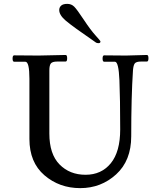

<svg xmlns="http://www.w3.org/2000/svg" viewBox="-20 -959 822 992"><path d="M631 -672 739 -675Q747 -675 747 -658Q747 -641 739 -641H709Q684 -641 676.5 -631.5Q669 -622 667 -595Q658 -460 658 -255Q658 -129 580 -58Q502 13 394.5 13Q287 13 209.5 -53.5Q132 -120 132 -241V-552Q132 -640 111 -640H53Q45 -640 45 -656.5Q45 -673 53 -673L179 -672L319 -675Q327 -675 327 -658Q327 -641 319 -641H276Q251 -641 243 -631.5Q235 -622 235 -595V-269Q235 -163 287.5 -109.5Q340 -56 422 -56Q504 -56 552.5 -115.5Q601 -175 601 -290Q601 -449 597 -544.5Q593 -640 574 -640H518Q510 -640 510 -656.5Q510 -673 518 -673ZM286 -907Q286 -921 296 -930Q306 -939 327.5 -939Q349 -939 363.5 -924.5Q378 -910 413 -857Q448 -804 473.5 -776Q499 -748 499 -745Q499 -736 489.5 -736Q480 -736 476 -739Q354 -823 320 -852Q286 -881 286 -907Z"/></svg>

Font: Sedan
Style: Regular
Weight: 400
Designer: Sebastian Salazar
Foundry: Sebastian Salazar
Version: Version 1.001